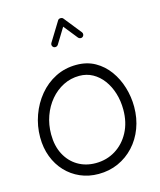

<svg xmlns="http://www.w3.org/2000/svg" viewBox="-147 -1117 1039 1249"><g transform="rotate(-15 372.5 -492.5)"><path d="M360.4 -43.8Q292.9 -43.8 240.2 -75.3Q187.6 -106.7 157.4 -164.2Q127.3 -221.6 127.3 -299.3Q127.3 -364.4 148.1 -422.5Q168.9 -480.5 206.5 -525Q244 -569.4 294 -594.8Q343.9 -620.2 402.3 -620.2Q451.2 -620.2 491.6 -598Q532 -575.7 561.4 -536.2Q590.8 -496.6 606.7 -444.8Q622.7 -392.9 622.7 -334Q622.7 -247.8 587.9 -182.5Q553.2 -117.2 493.8 -80.5Q434.4 -43.8 360.4 -43.8ZM360.4 29.2Q432.7 29.2 493.7 1.8Q554.7 -25.6 600.3 -75Q645.8 -124.3 670.7 -190.6Q695.7 -256.8 695.7 -334Q695.7 -401.1 676.3 -465.1Q657 -529.2 619.5 -581Q582 -632.8 527.6 -663.5Q473.1 -694.2 402.3 -694.2Q324.7 -694.2 260.7 -661.7Q196.7 -629.2 150.4 -573.1Q104 -517 78.7 -446.3Q53.3 -375.5 53.3 -299.3Q53.3 -228 76.1 -168Q98.9 -108 140.3 -63.9Q181.8 -19.7 237.8 4.7Q293.8 29.2 360.4 29.2ZM289.7 -844Q297.2 -839.3 306.2 -841.5Q315.1 -843.6 319.8 -851L384.4 -956.3L459.2 -862.5Q464.7 -855.9 473.8 -854.8Q482.8 -853.6 489.5 -858.9Q496.3 -864.6 497.4 -873.7Q498.5 -882.8 493 -889.4L399.2 -1007.1Q395.8 -1011.8 388.6 -1013.4Q381.4 -1015 374.4 -1013.2Q367.4 -1011.4 363.8 -1005.2L282.8 -873.7Q278.1 -866.1 280.2 -857.4Q282.4 -848.7 289.7 -844Z"/></g></svg>

Font: Mikhak VF
Style: Regular
Weight: 100
Designer: Amin Abedi
Version: Version 3.001